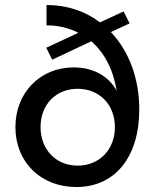

<svg xmlns="http://www.w3.org/2000/svg" viewBox="-20 -736 622 772"><path d="M287 16C443 16 540 -105 540 -296C540 -423 497 -532 426 -607L501 -642L477 -690L382 -646C323 -691 249 -716 167 -716V-634C214 -634 257 -624 295 -604L166 -544L190 -496L347 -570C400 -524 436 -455 449 -371C418 -429 356 -465 276 -465C141 -465 42 -363 42 -225C42 -84 144 16 287 16ZM292 -70C205 -70 143 -135 143 -225C143 -316 205 -379 292 -379C380 -379 442 -315 442 -225C442 -135 380 -70 292 -70Z"/></svg>

Font: Uncut Sans Medium
Style: Regular
Weight: 500
Designer: Kasper Nordkvist
Foundry: UNCUT.wtf
Version: Version 1.304;Glyphs 3.2 (3246)